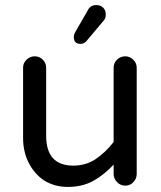

<svg xmlns="http://www.w3.org/2000/svg" viewBox="-20 -755 635 757"><path d="M298 -582Q271 -582 271 -609Q271 -619 277 -629L327 -716Q337 -735 360 -735Q376 -735 386.5 -725Q397 -715 397 -698Q397 -691 395 -684.5Q393 -678 388 -673L320 -592Q310 -582 298 -582ZM247 -18Q195 -18 153 -44Q115 -70 93 -113.5Q71 -157 71 -211V-488Q71 -507 85 -520Q99 -533 117 -533Q136 -533 149 -519.5Q162 -506 162 -488V-220Q162 -102 269 -102Q318 -102 356 -127Q394 -152 428 -195V-488Q428 -507 441.5 -520Q455 -533 474 -533Q492 -533 505.5 -519.5Q519 -506 519 -488V-69Q519 -51 506 -37Q493 -23 474 -23Q455 -23 441.5 -37Q428 -51 428 -69V-106Q391 -66 348 -42Q305 -18 247 -18Z"/></svg>

Font: Huninn
Style: Regular
Weight: 400
Designer: justfont
Foundry: justfont
Version: Version 1.003